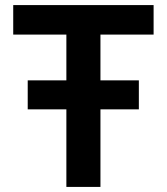

<svg xmlns="http://www.w3.org/2000/svg" viewBox="-20 -735 656 755"><path d="M375 0H241V-305H89V-419H241V-599H32V-715H584V-599H375V-419H526V-305H375Z"/></svg>

Font: Wix Madefor Text
Style: Bold
Weight: 700
Designer: Dalton Maag Ltd
Foundry: Dalton Maag Ltd
Version: Version 3.100